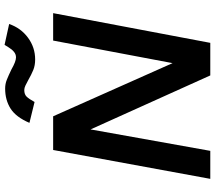

<svg xmlns="http://www.w3.org/2000/svg" viewBox="-70 -870 940 840"><g transform="rotate(-90 400.0 -450.0)"><path d="M37.5 0ZM37.5 0H160L253.8 -523.8L490 0H632.5L762.5 -687.5H642.5L543.8 -165L311.2 -687.5H163.8ZM282.5 -791.2 373.8 -768.8Q387.5 -793.8 397.5 -803.8Q407.5 -813.8 426.2 -813.8Q435 -813.8 445.6 -808.8Q456.2 -803.8 467.5 -797.5Q493.8 -782.5 513.8 -774.4Q533.8 -766.2 560 -766.2Q612.5 -766.2 655 -797.5Q697.5 -828.8 715 -880L623.8 -900Q621.2 -896.2 612.5 -881.9Q603.8 -867.5 593.1 -858.8Q582.5 -850 568.8 -850Q551.2 -850 516.2 -870Q487.5 -883.8 470 -890.6Q452.5 -897.5 432.5 -897.5Q382.5 -897.5 345 -873.8Q307.5 -850 282.5 -791.2Z"/></g></svg>

Font: Cambay
Style: Bold Italic
Weight: 700
Italic angle: -11°
Designer: Pooja Saxena
Foundry: Pooja Saxena
Version: Version 1.006;PS 001.006;hotconv 1.0.70;makeotf.lib2.5.58329